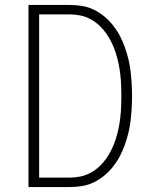

<svg xmlns="http://www.w3.org/2000/svg" viewBox="-20 -755 640 775"><path d="M95 0V-735H261Q286 -735 311 -731Q336 -727 358.5 -716Q381 -705 400.5 -689Q420 -673 436 -653Q452 -633 463.5 -611Q475 -589 483.5 -565.5Q492 -542 498 -517.5Q504 -493 507 -468Q510 -443 511.5 -418Q513 -393 513 -368Q513 -342 511.5 -317Q510 -292 507 -267Q504 -242 498 -217.5Q492 -193 483.5 -169.5Q475 -146 463.5 -124Q452 -102 436 -82Q420 -62 400.5 -46Q381 -30 358.5 -19Q336 -8 311 -4Q286 0 261 0ZM261 -38Q283 -38 304.5 -42.5Q326 -47 345.5 -57.5Q365 -68 381 -83Q397 -98 409.5 -116Q422 -134 431.5 -154Q441 -174 447.5 -194.5Q454 -215 458.5 -236.5Q463 -258 465.5 -280Q468 -302 469 -324Q470 -346 470 -368Q470 -389 469 -411Q468 -433 465.5 -455Q463 -477 458.5 -498.5Q454 -520 447.5 -540.5Q441 -561 431.5 -581Q422 -601 409.5 -619Q397 -637 381 -652Q365 -667 345.5 -677.5Q326 -688 304.5 -692.5Q283 -697 261 -697H138V-38Z"/></svg>

Font: Zed Sans Extralight Extended
Style: Regular
Weight: 200
Width: 7
Designer: Belleve Invis
Foundry: Belleve Invis
Version: Version 1.0.0; ttfautohint (v1.8.4)